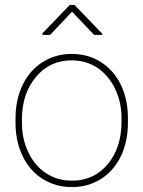

<svg xmlns="http://www.w3.org/2000/svg" viewBox="-20 -760 590 790"><path d="M43.9 -251C43.9 -251 43.9 -251 43.9 -251C44.4 -201.2 54.2 -156.2 73.7 -116.7C93.3 -76.7 120.6 -45.4 156.2 -23.4C191.4 -1.5 231.4 9.8 275.9 9.8C320.3 9.8 360.4 -1.5 396 -23.9C431.2 -46.4 458.5 -77.6 477.5 -117.7C496.6 -157.7 506.3 -203.1 506.3 -253.9C506.3 -253.9 506.3 -277.3 506.3 -277.3C506.3 -277.3 506.3 -277.3 506.3 -277.3C505.9 -327.6 496.1 -372.6 476.6 -412.6C456.5 -452.6 429.2 -483.4 394 -505.4C358.9 -527.3 319.3 -538.1 274.9 -538.1C274.9 -538.1 274.9 -538.1 274.9 -538.1C230.5 -538.1 190.4 -526.9 155.3 -504.4C119.6 -481.9 92.3 -450.7 73.2 -410.6C53.7 -370.1 43.9 -324.7 43.9 -274.4C43.9 -274.4 43.9 -251 43.9 -251ZM70.3 -269.5C70.3 -269.5 70.3 -269.5 70.3 -269.5C70.3 -339.4 89.4 -397 127.4 -442.9C165.5 -488.8 214.8 -511.7 274.9 -511.7C274.9 -511.7 274.9 -511.7 274.9 -511.7C314.5 -511.7 349.6 -501.5 380.9 -481C411.6 -460 436 -431.2 453.6 -394.5C471.2 -357.9 480 -317.9 480 -274.4C480 -274.4 480 -259.3 480 -259.3C480 -259.3 480 -259.3 480 -259.3C480 -188 460.9 -129.9 423.3 -84.5C385.3 -39.1 335.9 -16.6 275.9 -16.6C275.9 -16.6 275.9 -16.6 275.9 -16.6C235.8 -16.6 200.2 -26.9 169.4 -47.4C138.2 -67.9 113.8 -96.7 96.7 -133.3C79.1 -169.9 70.3 -210 70.3 -253.9C70.3 -253.9 70.3 -269.5 70.3 -269.5ZM286.6 -739.7C286.6 -739.7 267.1 -739.7 267.1 -739.7C267.1 -739.7 154.8 -623 154.8 -623C154.8 -623 154.8 -616.2 154.8 -616.2C154.8 -616.2 186 -616.2 186 -616.2C186 -616.2 276.4 -711.9 276.4 -711.9C276.4 -711.9 367.7 -616.2 367.7 -616.2C367.7 -616.2 400.9 -616.2 400.9 -616.2C400.9 -616.2 400.9 -621.1 400.9 -621.1C400.9 -621.1 286.6 -739.7 286.6 -739.7Z"/></svg>

Font: WOX
Style: Regular
Weight: 500
Designer: Google
Foundry: ""
Version: ""